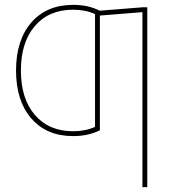

<svg xmlns="http://www.w3.org/2000/svg" viewBox="-20 -550 707 790"><path d="M566 -520H586V220H566V-500L391 -486V-14Q343 10 281 10Q172 10 109 -62.5Q46 -135 46 -260Q46 -385 109 -457.5Q172 -530 281 -530Q344 -530 390 -506ZM281 -10Q332 -10 371 -28V-492Q332 -510 281 -510Q181 -510 123.5 -443Q66 -376 66 -260Q66 -144 123.5 -77Q181 -10 281 -10Z"/></svg>

Font: M PLUS 1p Thin
Style: Regular
Weight: 250
Version: Version 1.062